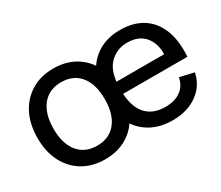

<svg xmlns="http://www.w3.org/2000/svg" viewBox="-105 -816 1228 1069"><g transform="rotate(-30 509.0 -281.5)"><path d="M310 10Q228 10 167.5 -26.5Q107 -63 74 -128Q41 -193 41 -280Q41 -369 74.5 -434.5Q108 -500 168.5 -536.5Q229 -573 310 -573Q391 -573 451 -536.5Q511 -500 544 -434.5Q577 -369 577 -281Q577 -193 544 -127.5Q511 -62 451 -26Q391 10 310 10ZM309 -78Q387 -78 430.5 -132Q474 -186 474 -282Q474 -379 430.5 -432Q387 -485 310 -485Q231 -485 187.5 -430.5Q144 -376 144 -281Q144 -185 187.5 -131.5Q231 -78 309 -78ZM744 10Q663 10 602.5 -24.5Q542 -59 508.5 -124Q475 -189 475 -281Q475 -369 506.5 -434.5Q538 -500 597 -536.5Q656 -573 740 -573Q820 -573 878.5 -538Q937 -503 967 -432.5Q997 -362 990 -256H564V-333H929L882 -297Q895 -384 856.5 -438Q818 -492 738 -492Q668 -492 622 -443Q576 -394 576 -283Q576 -178 620 -126.5Q664 -75 745 -75Q807 -75 845 -103Q883 -131 892 -181L983 -160Q973 -109 941 -71Q909 -33 859 -11.5Q809 10 744 10Z"/></g></svg>

Font: BDO Grotesk
Style: Regular
Weight: 400
Designer: Deni Anggara
Foundry: Lokal Container
Version: Version 2.000